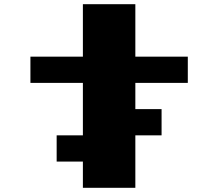

<svg xmlns="http://www.w3.org/2000/svg" viewBox="-20 -1020 1040 915"><path d="M375 -125V-250H250V-375H375V-625H125V-750H375V-1000H625V-750H875V-625H625V-500H750V-375H625V-125Z"/></svg>

Font: Press Start 2P
Style: Regular
Weight: 400
Designer: CodeMan38
Foundry: CodeMan38
Version: Version 3.000